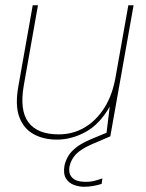

<svg xmlns="http://www.w3.org/2000/svg" viewBox="-20 -521 556 733"><path d="M197 12Q147 12 109 -8.5Q71 -29 54 -73.5Q37 -118 50 -191L105 -501H125L71 -196Q54 -100 88.5 -54Q123 -8 204 -8Q258 -8 302.5 -34Q347 -60 378.5 -109.5Q410 -159 422 -231L470 -501H490L401 0H385L399 -114Q360 -46 306.5 -17Q253 12 197 12ZM300 192Q282 192 262.5 185Q243 178 232 160.5Q221 143 226 112Q230 93 240.5 75Q251 57 272 41Q293 25 326 11L391 -16L400 0L330 30Q287 49 269 69Q251 89 246 112Q240 140 254.5 156Q269 172 300 173Q323 174 340 169.5Q357 165 371 160L368 181Q353 186 335.5 189Q318 192 300 192Z"/></svg>

Font: DM Sans 17pt Thin
Style: Italic
Weight: 250
Italic angle: -10°
Version: Version 4.004;gftools[0.9.30]